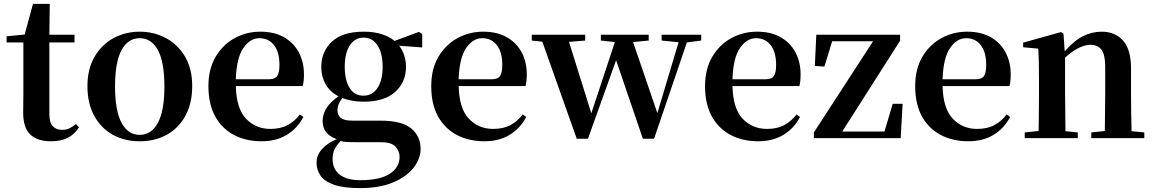

<svg xmlns="http://www.w3.org/2000/svg" viewBox="-20 -716 5979 995"><path d="M245.1 16.1Q172.9 16.1 136.5 -19.3Q100.1 -54.7 100.1 -131.8Q100.1 -159.7 100.6 -182.4Q101.1 -205.1 101.1 -234.9V-496.1H14.2V-527.8L107.9 -537.1L150.9 -695.8H237.8L235.8 -536.1H366.2V-496.1H235.8V-124Q235.8 -81.1 253.7 -62Q271.5 -43 301.8 -43Q322.3 -43 337.9 -50Q353.5 -57.1 374 -73.2L389.2 -56.2Q367.2 -20.5 332 -2.2Q296.9 16.1 245.1 16.1Z M704.1 16.1Q624.5 16.1 563.5 -18.3Q502.4 -52.7 467.8 -116.9Q433.1 -181.2 433.1 -270Q433.1 -358.9 470.2 -422.1Q507.3 -485.4 568.8 -518.6Q630.4 -551.8 704.1 -551.8Q777.8 -551.8 839.8 -518.6Q901.9 -485.4 939 -422.4Q976.1 -359.4 976.1 -270Q976.1 -180.2 940.9 -116Q905.8 -51.8 844.5 -17.8Q783.2 16.1 704.1 16.1ZM704.1 -17.1Q764.6 -17.1 798.3 -79.6Q832 -142.1 832 -268.1Q832 -394.5 798.3 -456.3Q764.6 -518.1 704.1 -518.1Q643.6 -518.1 609.9 -456.3Q576.2 -394.5 576.2 -268.1Q576.2 -142.1 609.9 -79.6Q643.6 -17.1 704.1 -17.1Z M1335.9 16.1Q1254.9 16.1 1192.6 -16.6Q1130.4 -49.3 1095.2 -112.8Q1060.1 -176.3 1060.1 -269Q1060.1 -358.9 1097.7 -422.1Q1135.3 -485.4 1196.5 -518.6Q1257.8 -551.8 1329.1 -551.8Q1402.3 -551.8 1452.9 -522.5Q1503.4 -493.2 1529.3 -443.1Q1555.2 -393.1 1555.2 -331.1Q1555.2 -312 1553.7 -297.9Q1552.2 -283.7 1548.8 -270H1202.1Q1205.1 -152.3 1255.6 -100.1Q1306.2 -47.9 1380.9 -47.9Q1434.1 -47.9 1470.9 -67.9Q1507.8 -87.9 1534.2 -123L1552.2 -109.9Q1520.5 -49.3 1465.3 -16.6Q1410.2 16.1 1335.9 16.1ZM1202.1 -305.2H1373Q1405.3 -305.2 1416.7 -322.3Q1428.2 -339.4 1428.2 -379.9Q1428.2 -445.8 1400.1 -481.9Q1372.1 -518.1 1324.2 -518.1Q1275.9 -518.1 1240.7 -466.6Q1205.6 -415 1202.1 -305.2Z M1863.8 -220.2Q1910.2 -220.2 1936.5 -260.5Q1962.9 -300.8 1962.9 -369.1Q1962.9 -440.9 1936.3 -481Q1909.7 -521 1864.7 -521Q1818.8 -521 1792.7 -480.7Q1766.6 -440.4 1766.6 -369.1Q1766.6 -300.8 1791.5 -260.5Q1816.4 -220.2 1863.8 -220.2ZM1863.8 -189Q1831.5 -189 1804 -194.1Q1776.4 -199.2 1753.9 -208Q1741.2 -190.9 1735.1 -176Q1729 -161.1 1729 -143.1Q1729 -118.2 1746.6 -104.5Q1764.2 -90.8 1804.7 -90.8H1950.7Q2063.5 -90.8 2111.6 -50Q2159.7 -9.3 2159.7 55.2Q2159.7 106.9 2123 153.6Q2086.4 200.2 2016.6 229.5Q1946.8 258.8 1846.7 258.8Q1760.3 258.8 1710.9 241.5Q1661.6 224.1 1641.1 194.3Q1620.6 164.6 1620.6 127.9Q1620.6 51.3 1724.6 4.9Q1651.9 -21 1651.9 -88.9Q1651.9 -121.1 1669.9 -152.6Q1688 -184.1 1733.9 -216.8Q1689.5 -240.2 1667.2 -279.8Q1645 -319.3 1645 -369.1Q1645 -449.2 1700.4 -500.5Q1755.9 -551.8 1864.7 -551.8Q1918 -551.8 1957.8 -539.1Q1997.6 -526.4 2024.9 -503.9L2150.9 -550.8L2168 -540V-470.2L2048.8 -479Q2065.4 -457 2074.7 -429.2Q2084 -401.4 2084 -369.1Q2084 -291 2028.3 -240Q1972.7 -189 1863.8 -189ZM1744.6 15.1Q1724.6 36.6 1714.1 57.1Q1703.6 77.6 1703.6 106Q1703.6 161.6 1741.5 189.7Q1779.3 217.8 1846.7 217.8Q1948.7 217.8 1999.8 184.6Q2050.8 151.4 2050.8 96.2Q2050.8 68.4 2030.3 44.7Q2009.8 21 1954.6 21H1839.8Q1805.2 21 1784.4 20.3Q1763.7 19.5 1744.6 15.1Z M2490.7 16.1Q2409.7 16.1 2347.4 -16.6Q2285.2 -49.3 2250 -112.8Q2214.8 -176.3 2214.8 -269Q2214.8 -358.9 2252.4 -422.1Q2290 -485.4 2351.3 -518.6Q2412.6 -551.8 2483.9 -551.8Q2557.1 -551.8 2607.7 -522.5Q2658.2 -493.2 2684.1 -443.1Q2710 -393.1 2710 -331.1Q2710 -312 2708.5 -297.9Q2707 -283.7 2703.6 -270H2356.9Q2359.9 -152.3 2410.4 -100.1Q2460.9 -47.9 2535.6 -47.9Q2588.9 -47.9 2625.7 -67.9Q2662.6 -87.9 2689 -123L2707 -109.9Q2675.3 -49.3 2620.1 -16.6Q2564.9 16.1 2490.7 16.1ZM2356.9 -305.2H2527.8Q2560.1 -305.2 2571.5 -322.3Q2583 -339.4 2583 -379.9Q2583 -445.8 2554.9 -481.9Q2526.9 -518.1 2479 -518.1Q2430.7 -518.1 2395.5 -466.6Q2360.4 -415 2356.9 -305.2Z M3408.7 -505.9V-536.1H3613.8V-505.9L3539.6 -496.1L3369.6 2.9H3311.5L3172.9 -403.8L3026.9 2.9H2968.8L2790.5 -500L2735.8 -505.9V-536.1H3012.7V-505.9L2928.7 -499L3044.4 -128.9L3166.5 -498L3093.8 -505.9V-536.1H3341.8V-505.9L3260.7 -498L3386.7 -129.9L3496.6 -497.1Z M3909.7 16.1Q3828.6 16.1 3766.4 -16.6Q3704.1 -49.3 3668.9 -112.8Q3633.8 -176.3 3633.8 -269Q3633.8 -358.9 3671.4 -422.1Q3709 -485.4 3770.3 -518.6Q3831.5 -551.8 3902.8 -551.8Q3976.1 -551.8 4026.6 -522.5Q4077.1 -493.2 4103 -443.1Q4128.9 -393.1 4128.9 -331.1Q4128.9 -312 4127.4 -297.9Q4126 -283.7 4122.6 -270H3775.9Q3778.8 -152.3 3829.3 -100.1Q3879.9 -47.9 3954.6 -47.9Q4007.8 -47.9 4044.7 -67.9Q4081.5 -87.9 4107.9 -123L4126 -109.9Q4094.2 -49.3 4039.1 -16.6Q3983.9 16.1 3909.7 16.1ZM3775.9 -305.2H3946.8Q3979 -305.2 3990.5 -322.3Q4002 -339.4 4002 -379.9Q4002 -445.8 3973.9 -481.9Q3945.8 -518.1 3897.9 -518.1Q3849.6 -518.1 3814.5 -466.6Q3779.3 -415 3775.9 -305.2Z M4197.8 0V-29.8L4504.4 -502H4292.5L4252.4 -371.1L4202.6 -374L4210.4 -536.1H4644.5V-504.9L4344.7 -34.2H4563.5L4606.4 -178.2H4657.7L4647.5 0Z M4998.5 16.1Q4917.5 16.1 4855.2 -16.6Q4793 -49.3 4757.8 -112.8Q4722.7 -176.3 4722.7 -269Q4722.7 -358.9 4760.3 -422.1Q4797.9 -485.4 4859.1 -518.6Q4920.4 -551.8 4991.7 -551.8Q5064.9 -551.8 5115.5 -522.5Q5166 -493.2 5191.9 -443.1Q5217.8 -393.1 5217.8 -331.1Q5217.8 -312 5216.3 -297.9Q5214.8 -283.7 5211.4 -270H4864.7Q4867.7 -152.3 4918.2 -100.1Q4968.8 -47.9 5043.5 -47.9Q5096.7 -47.9 5133.5 -67.9Q5170.4 -87.9 5196.8 -123L5214.8 -109.9Q5183.1 -49.3 5127.9 -16.6Q5072.8 16.1 4998.5 16.1ZM4864.7 -305.2H5035.6Q5067.9 -305.2 5079.3 -322.3Q5090.8 -339.4 5090.8 -379.9Q5090.8 -445.8 5062.7 -481.9Q5034.7 -518.1 4986.8 -518.1Q4938.5 -518.1 4903.3 -466.6Q4868.2 -415 4864.7 -305.2Z M5704.6 0H5635.3V-29.8L5705.6 -37.1L5707.5 -234.9V-370.1Q5707.5 -433.1 5688 -458.5Q5668.5 -483.9 5630.4 -483.9Q5605 -483.9 5571 -468Q5537.1 -452.1 5499.5 -417V-234.9L5501.5 -36.1L5565.4 -29.8V0H5290.5V-29.8L5362.3 -37.1Q5362.8 -65.4 5363.3 -101.1Q5363.8 -136.7 5364 -172.1Q5364.3 -207.5 5364.3 -234.9V-310.1Q5364.3 -359.4 5363.5 -393.3Q5362.8 -427.2 5360.4 -463.9L5282.2 -471.2V-495.1L5478.5 -549.8L5491.2 -542L5497.6 -450.2Q5547.9 -506.8 5594 -529.3Q5640.1 -551.8 5689.5 -551.8Q5758.3 -551.8 5799.8 -505.9Q5841.3 -460 5841.3 -360.8V-234.9Q5841.3 -191.4 5842 -135Q5842.8 -78.6 5844.2 -36.1L5910.2 -29.8V0Z"/></svg>

Font: Source Han Serif TW
Style: Bold
Weight: 700
Designer: Ryoko NISHIZUKA Ë•øÂ°öÊ∂ºÂ≠ê (kana & ideographs); Frank Grie√ühammer (Latin, Greek & Cyrillic); Wenlong ZHANG Âº†ÊñáÈæô 
Foundry: Adobe
Version: Version 2.003;hotconv 1.1.1;makeotfexe 2.6.0